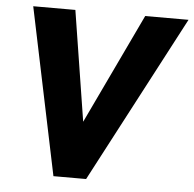

<svg xmlns="http://www.w3.org/2000/svg" viewBox="-51 -756 815 808"><g transform="rotate(5 356.5 -352.5)"><path d="M204 0 57 -705H235L317 -187H284L530 -705H713L342 0Z"/></g></svg>

Font: Nunito Sans 10pt Condensed Black
Style: Italic
Weight: 900
Width: 3
Italic angle: -9°
Designer: Vernon Adams
Foundry: Vernon Adams
Version: Version 3.101;gftools[0.9.27]